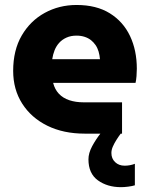

<svg xmlns="http://www.w3.org/2000/svg" viewBox="-20 -545 603 783"><path d="M473.3 218.3Q418 218.3 379.3 190.5Q340.7 162.7 340.7 104.7Q340.7 79.7 355.8 51.3Q371 23 392.2 -3.7Q413.3 -30.3 433 -51Q452.7 -71.7 462 -80.3L472.3 -39.7V0Q463.3 12 454.5 26Q445.7 40 440 53.2Q434.3 66.3 434.3 79Q434.3 101.7 449.5 116.2Q464.7 130.7 488.3 130.7Q499.3 130.7 510 128.7Q520.7 126.7 530 123V210.7Q519.3 214 502.7 216.2Q486 218.3 473.3 218.3ZM325.7 0Q238.7 0 173 -32.3Q107.3 -64.7 70.5 -122.5Q33.7 -180.3 33.7 -256Q33.7 -340.3 68.7 -400.3Q103.7 -460.3 162.5 -492.5Q221.3 -524.7 292.3 -524.7Q373.3 -524.7 427.8 -490.8Q482.3 -457 510.2 -398.3Q538 -339.7 538 -264.7Q538 -251.7 536.7 -234.5Q535.3 -217.3 532.7 -207H196.7Q203.3 -180.7 220 -162.8Q236.7 -145 262.7 -136.3Q288.7 -127.7 321.3 -127.7H477.7V0ZM193 -303.7H387.7Q386.3 -320.3 382 -335Q377.7 -349.7 369.5 -361.5Q361.3 -373.3 350.3 -381.8Q339.3 -390.3 324.5 -395Q309.7 -399.7 292 -399.7Q269 -399.7 251.2 -391.7Q233.3 -383.7 221.3 -370.3Q209.3 -357 202.5 -339.7Q195.7 -322.3 193 -303.7Z"/></svg>

Font: MuseoModerno Thin
Style: Regular
Weight: 100
Designer: Pablo Cosgaya, Héctor Gatti, Marcela Romero, and the Authors of The MuseoModerno Project.
Foundry: Omnibus-Type Team
Version: Version 1.003